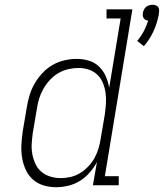

<svg xmlns="http://www.w3.org/2000/svg" viewBox="-20 -774 685 802"><path d="M581 -581 553 -603Q569 -622 580.5 -643.5Q592 -665 599 -688Q593 -688 588 -691Q583 -694 580 -698.5Q577 -703 576.5 -709Q576 -715 577 -721Q578 -727 581.5 -734Q585 -741 590.5 -745.5Q596 -750 603 -752Q610 -754 616 -754Q623 -754 629.5 -752Q636 -750 640 -745.5Q644 -741 644.5 -734Q645 -727 644 -721V-719L642 -707Q635 -673 620 -641Q605 -609 581 -581ZM214 8Q186 8 160.5 0Q135 -8 116 -25.5Q97 -43 86.5 -67Q76 -91 72 -117Q68 -143 69.5 -170.5Q71 -198 75 -226L92 -326Q96 -351 103.5 -376Q111 -401 124.5 -424.5Q138 -448 157 -468.5Q176 -489 199.5 -502.5Q223 -516 249 -522Q275 -528 300 -528Q327 -528 351.5 -520.5Q376 -513 394 -495.5Q412 -478 422 -455Q432 -432 436 -407L484 -697H425V-735H533L418 -38H476V0H368L385 -97Q372 -73 354 -52.5Q336 -32 313 -18Q290 -4 264.5 2Q239 8 214 8ZM234 -30Q254 -30 275.5 -35Q297 -40 315.5 -51.5Q334 -63 349.5 -79.5Q365 -96 375.5 -115.5Q386 -135 392 -155.5Q398 -176 401 -197L418 -297Q421 -319 422.5 -341.5Q424 -364 421 -385.5Q418 -407 410 -427Q402 -447 387 -461.5Q372 -476 351.5 -483Q331 -490 308 -490Q287 -490 265 -485Q243 -480 223.5 -468.5Q204 -457 188 -439.5Q172 -422 161 -402.5Q150 -383 143.5 -362Q137 -341 134 -319L117 -219Q114 -197 112.5 -174.5Q111 -152 115 -130.5Q119 -109 128 -89.5Q137 -70 153 -56.5Q169 -43 190 -36.5Q211 -30 234 -30Z"/></svg>

Font: Iosevka Etoile XLtObl
Style: Regular
Weight: 200
Italic angle: -9°
Designer: Belleve Invis
Foundry: Belleve Invis
Version: Version 15.5.2; ttfautohint (v1.8.4)